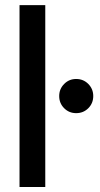

<svg xmlns="http://www.w3.org/2000/svg" viewBox="-20 -748 398 768"><path d="M161.1 -727.5V0H58.1V-727.5ZM284.7 -295.4Q256.3 -295.4 236.6 -315.2Q216.8 -335 216.8 -363.8Q216.8 -392.1 236.6 -412.1Q256.3 -432.1 284.7 -432.1Q313.5 -432.1 333.3 -412.1Q353 -392.1 353 -363.8Q353 -335 333.3 -315.2Q313.5 -295.4 284.7 -295.4Z"/></svg>

Font: Inter Display Medium
Style: Regular
Weight: 500
Designer: Rasmus Andersson
Foundry: rsms
Version: Version 4.001;git-9221beed3